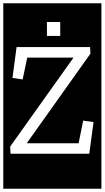

<svg xmlns="http://www.w3.org/2000/svg" viewBox="-32 -937 638 1170"><path d="M-12 213V-917H586V213ZM254 -803V-718H335V-803ZM32 0H512L538 -193L475 -202L447 -64H133V-67L519 -610L517 -650H69L44 -462L106 -453L134 -586H414V-583L30 -44Z"/></svg>

Font: Zilla Slab Highlight
Style: Regular
Weight: 400
Designer: Typotheque Type Foundry
Foundry: Typotheque type foundry
Version: Version 1.1; 2017; ttfautohint (v1.6)